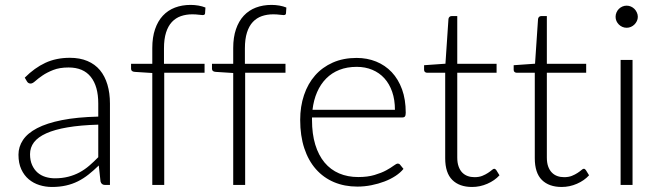

<svg xmlns="http://www.w3.org/2000/svg" viewBox="-20 -736 2632 764"><path d="M398.5 0Q383.5 0 380 -14L373 -77.5Q352.5 -57.5 332.2 -41.5Q312 -25.5 290 -14.5Q268 -3.5 242.5 2.2Q217 8 186.5 8Q161 8 137 0.5Q113 -7 94.5 -22.5Q76 -38 64.8 -62.2Q53.5 -86.5 53.5 -120.5Q53.5 -152 71.5 -179Q89.5 -206 127.8 -226Q166 -246 226.2 -258Q286.5 -270 371 -272V-324Q371 -393 341.2 -430.2Q311.5 -467.5 253 -467.5Q217 -467.5 191.8 -457.5Q166.5 -447.5 149 -435.5Q131.5 -423.5 120.5 -413.5Q109.5 -403.5 102 -403.5Q92 -403.5 87 -412.5L78.5 -427Q117.5 -466 160.5 -486Q203.5 -506 258 -506Q298 -506 328 -493.2Q358 -480.5 377.8 -456.8Q397.5 -433 407.5 -399.2Q417.5 -365.5 417.5 -324V0ZM198.5 -26.5Q227.5 -26.5 251.8 -32.8Q276 -39 296.8 -50.2Q317.5 -61.5 335.5 -77Q353.5 -92.5 371 -110.5V-240Q300 -238 248.8 -229.2Q197.5 -220.5 164.2 -205.5Q131 -190.5 115.2 -169.8Q99.5 -149 99.5 -122.5Q99.5 -97.5 107.8 -79.2Q116 -61 129.5 -49.2Q143 -37.5 161 -32Q179 -26.5 198.5 -26.5Z M586 0V-445.5L516 -450Q501.5 -451 501.5 -462.5V-482H586V-545Q586 -587.5 597 -619.8Q608 -652 628 -673.5Q648 -695 676.2 -705.8Q704.5 -716.5 738.5 -716.5Q754 -716.5 769.8 -713.8Q785.5 -711 797.5 -706L796 -683Q795.5 -676 786.5 -676Q780.5 -676 770.2 -677.5Q760 -679 745 -679Q720.5 -679 699.8 -671.8Q679 -664.5 664 -648.5Q649 -632.5 640.8 -606.8Q632.5 -581 632.5 -543.5V-482H794V-446.5H633.5V0Z M908 0V-445.5L838 -450Q823.5 -451 823.5 -462.5V-482H908V-545Q908 -587.5 919 -619.8Q930 -652 950 -673.5Q970 -695 998.2 -705.8Q1026.5 -716.5 1060.5 -716.5Q1076 -716.5 1091.8 -713.8Q1107.5 -711 1119.5 -706L1118 -683Q1117.5 -676 1108.5 -676Q1102.5 -676 1092.2 -677.5Q1082 -679 1067 -679Q1042.5 -679 1021.8 -671.8Q1001 -664.5 986 -648.5Q971 -632.5 962.8 -606.8Q954.5 -581 954.5 -543.5V-482H1116V-446.5H955.5V0Z M1399 -505.5Q1441 -505.5 1476.8 -491Q1512.5 -476.5 1538.8 -448.8Q1565 -421 1579.8 -380.5Q1594.5 -340 1594.5 -287.5Q1594.5 -276.5 1591.2 -272.5Q1588 -268.5 1581 -268.5H1221.5V-259Q1221.5 -203 1234.5 -160.5Q1247.5 -118 1271.5 -89.2Q1295.5 -60.5 1329.5 -46Q1363.5 -31.5 1405.5 -31.5Q1443 -31.5 1470.5 -39.8Q1498 -48 1516.8 -58.2Q1535.5 -68.5 1546.5 -76.8Q1557.5 -85 1562.5 -85Q1569 -85 1572.5 -80L1585.5 -64Q1573.5 -49 1553.8 -36Q1534 -23 1509.8 -13.8Q1485.5 -4.5 1457.8 1Q1430 6.5 1402 6.5Q1351 6.5 1309 -11.2Q1267 -29 1237 -63Q1207 -97 1190.8 -146.2Q1174.5 -195.5 1174.5 -259Q1174.5 -312.5 1189.8 -357.8Q1205 -403 1233.8 -435.8Q1262.5 -468.5 1304.2 -487Q1346 -505.5 1399 -505.5ZM1399.5 -470Q1361 -470 1330.5 -458Q1300 -446 1277.8 -423.5Q1255.5 -401 1241.8 -369.5Q1228 -338 1223.5 -299H1551.5Q1551.5 -339 1540.5 -370.8Q1529.5 -402.5 1509.5 -424.5Q1489.5 -446.5 1461.5 -458.2Q1433.5 -470 1399.5 -470Z M1858.5 8Q1808 8 1779.8 -20Q1751.5 -48 1751.5 -106.5V-446.5H1680Q1674.5 -446.5 1671 -449.5Q1667.5 -452.5 1667.5 -458V-476.5L1752.5 -482.5L1764.5 -660.5Q1765 -665 1768.2 -668.5Q1771.5 -672 1777 -672H1799.5V-482H1956V-446.5H1799.5V-109Q1799.5 -88.5 1804.8 -73.8Q1810 -59 1819.2 -49.5Q1828.5 -40 1841 -35.5Q1853.5 -31 1868 -31Q1886 -31 1899 -36.2Q1912 -41.5 1921.5 -47.8Q1931 -54 1937 -59.2Q1943 -64.5 1946.5 -64.5Q1950.5 -64.5 1954.5 -59.5L1967.5 -38.5Q1948.5 -17.5 1919.2 -4.8Q1890 8 1858.5 8Z M2215 8Q2164.5 8 2136.2 -20Q2108 -48 2108 -106.5V-446.5H2036.5Q2031 -446.5 2027.5 -449.5Q2024 -452.5 2024 -458V-476.5L2109 -482.5L2121 -660.5Q2121.5 -665 2124.8 -668.5Q2128 -672 2133.5 -672H2156V-482H2312.5V-446.5H2156V-109Q2156 -88.5 2161.2 -73.8Q2166.5 -59 2175.8 -49.5Q2185 -40 2197.5 -35.5Q2210 -31 2224.5 -31Q2242.5 -31 2255.5 -36.2Q2268.5 -41.5 2278 -47.8Q2287.5 -54 2293.5 -59.2Q2299.5 -64.5 2303 -64.5Q2307 -64.5 2311 -59.5L2324 -38.5Q2305 -17.5 2275.8 -4.8Q2246.5 8 2215 8Z M2497 -497.5V0H2449.5V-497.5ZM2518 -669Q2518 -660 2514.2 -652.2Q2510.5 -644.5 2504.5 -638.5Q2498.5 -632.5 2490.5 -629Q2482.5 -625.5 2473.5 -625.5Q2464.5 -625.5 2456.5 -629Q2448.5 -632.5 2442.5 -638.5Q2436.5 -644.5 2433 -652.2Q2429.5 -660 2429.5 -669Q2429.5 -678 2433 -686.2Q2436.5 -694.5 2442.5 -700.5Q2448.5 -706.5 2456.5 -710Q2464.5 -713.5 2473.5 -713.5Q2482.5 -713.5 2490.5 -710Q2498.5 -706.5 2504.5 -700.5Q2510.5 -694.5 2514.2 -686.2Q2518 -678 2518 -669Z"/></svg>

Font: Lato Light
Style: Regular
Weight: 300
Designer: Lukasz Dziedzic
Foundry: Lukasz Dziedzic
Version: Version 1.104; Western+Polish opensource